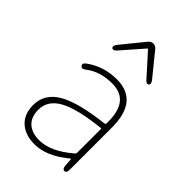

<svg xmlns="http://www.w3.org/2000/svg" viewBox="-241 -908 1018 1018"><g transform="rotate(45 268.0 -399.0)"><path d="M218 13Q152 13 111 -21Q66 -59 66 -130Q66 -216 149 -263Q229 -308 404 -328Q410 -329 410 -335Q416 -507 282 -507Q191 -507 130 -459Q112 -444 101 -458Q91 -471 111 -485Q186 -540 284 -540Q446 -540 446 -341V-24Q446 0 431 1Q416 1 414 -23L411 -65Q411 -70 409.5 -70Q408 -70 401 -64Q306 13 218 13ZM221 -20Q306 -20 404 -104Q410 -109 410 -117V-293Q410 -298 405 -297Q243 -280 171 -239Q103 -200 103 -131Q103 -74 138 -45Q169 -20 221 -20ZM177 -649Q161 -631 150 -640Q140 -649 154 -668L258 -796Q270 -811 287 -811Q303 -811 315 -796L419 -668Q433 -649 423 -640Q412 -631 396 -649L288 -769Q285 -773 282 -769Z"/></g></svg>

Font: Resource Han Rounded JP ExtraLight
Style: Regular
Weight: 250
Designer: Cyano Hao (round all glyphs); Ryoko NISHIZUKA 西塚涼子 (kana, bopomofo & ideographs); Paul D. Hunt (Latin, Greek & Cyrillic)
Foundry: Cyano Hao
Version: 0.990